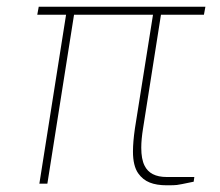

<svg xmlns="http://www.w3.org/2000/svg" viewBox="-20 -551 661 576"><path d="M481 4.9Q449.7 4.9 429.2 -3.4Q408.2 -11.7 394.5 -31.2Q378.9 -53.7 378.9 -96.2Q378.9 -125.5 384.8 -166L439 -506.8H202.1L122.1 0H98.1L178.2 -506.8H91.8L96.2 -530.8H596.2L591.8 -506.8H462.9L409.2 -166Q403.8 -132.8 403.8 -107.9Q403.8 -73.7 413.6 -54.2Q430.2 -20 480 -20H563L561 -5.9Q517.1 3.4 510.7 3.9Q504.4 4.9 481 4.9Z"/></svg>

Font: Squarion Thin
Style: Italic
Weight: 100
Designer: Natanael Gama
Version: Version 1.00;September 12, 2019;FontCreator 11.5.0.2425 64-b